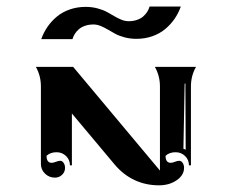

<svg xmlns="http://www.w3.org/2000/svg" viewBox="-20 -669 694 575"><path d="M103.5 -551.8Q110.6 -571.8 122.4 -588.9Q134.3 -606 150.6 -619.5Q167 -633.1 189.1 -640.7Q211.2 -648.4 236.3 -648.4Q255.1 -648.4 271.7 -644Q288.3 -639.6 300 -633.3Q311.8 -627 322.3 -620.6Q332.8 -614.3 343.8 -609.9Q354.7 -605.5 365.2 -605.5Q378.7 -605.5 389.9 -609.3Q401.1 -613 408.6 -619.5Q416 -626 420.8 -633.4Q425.5 -640.9 428 -649.4H521.5Q514.4 -629.4 502.6 -612.3Q490.7 -595.2 474.4 -581.7Q458 -568.1 435.9 -560.4Q413.8 -552.7 388.7 -552.7Q369.9 -552.7 353.3 -557.1Q336.7 -561.5 325 -567.9Q313.2 -574.2 302.7 -580.6Q292.2 -586.9 281.2 -591.3Q270.3 -595.7 259.8 -595.7Q246.3 -595.7 235.1 -591.9Q223.9 -588.1 216.4 -581.7Q209 -575.2 204.2 -567.7Q199.5 -560.3 197 -551.8ZM87.4 -468.8H199L459 -158.2V-410.2Q459 -441.9 443.8 -468.8H567.1Q551.8 -442.1 551.8 -410.2V-173.8H545.9Q545.9 -190.4 534.2 -201.8Q522.5 -213.1 505.9 -213.1Q487.1 -213.1 475.8 -202.4Q475.8 -181.6 491 -181.4Q496.1 -181.4 503.8 -184.4Q511.5 -187.5 516.6 -187.5Q522.7 -187.5 527 -181.3Q531.2 -175 531.2 -166.3Q531.2 -144.5 509.2 -129.3Q487.1 -114 456.1 -114Q416.3 -114 382.6 -129.9Q348.9 -145.8 323.2 -176.5L195.3 -329.1V-173.8H189.5Q189.5 -190.4 177.7 -201.8Q166 -213.1 149.4 -213.1Q130.6 -213.1 119.4 -202.4Q119.4 -181.6 134.5 -181.4Q139.6 -181.4 147.3 -184.4Q155 -187.5 160.2 -187.5Q166.3 -187.5 170.5 -181.3Q174.8 -175 174.8 -166.3Q174.8 -154.1 165.9 -145.5Q157 -137 144.5 -137Q127.2 -137 114.9 -148.9Q102.5 -160.9 102.5 -178V-410.2Q102.5 -441.9 87.4 -468.8ZM529.3 -223.6 536.1 -220.7 535.2 -418.9 533 -418.5Z"/></svg>

Font: AgreloyInT3
Style: Medium
Weight: 400
Designer: gluk
Foundry: gluk
Version: Version 0.27